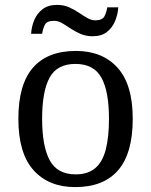

<svg xmlns="http://www.w3.org/2000/svg" viewBox="-20 -754 617 784"><path d="M287 10Q179 10 117 -59Q55 -128 55 -269Q55 -409 114.5 -477.5Q174 -546 290 -546Q398 -546 460 -477.5Q522 -409 522 -269Q522 -128 462.5 -59Q403 10 287 10ZM289 -42Q339 -42 369 -67.5Q399 -93 412 -144Q425 -195 425 -269Q425 -381 394 -437Q363 -493 288 -493Q213 -493 182.5 -437Q152 -381 152 -269Q152 -157 183 -99.5Q214 -42 289 -42ZM358 -606Q331 -606 309 -615.5Q287 -625 268.5 -637.5Q250 -650 233.5 -659.5Q217 -669 201 -669Q171 -669 163 -652.5Q155 -636 152 -616H107Q109 -647 120.5 -673.5Q132 -700 154.5 -717Q177 -734 213 -734Q240 -734 261.5 -724.5Q283 -715 301.5 -702.5Q320 -690 336.5 -680.5Q353 -671 369 -671Q398 -671 406.5 -687.5Q415 -704 418 -724H463Q461 -694 449.5 -667Q438 -640 416 -623Q394 -606 358 -606Z"/></svg>

Font: Noto Serif Tamil
Style: Regular
Weight: 400
Designer: Indian Type Foundry, Tom Grace, and the Monotype Design Team
Foundry: Monotype Imaging Inc.
Version: Version 2.003